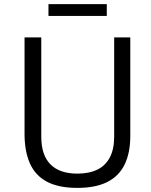

<svg xmlns="http://www.w3.org/2000/svg" viewBox="-20 -905 734 935"><path d="M614.5 -243Q614.5 -161 587.2 -104.5Q560 -48 503 -19Q446 10 356.5 10Q266 10 209.2 -19.8Q152.5 -49.5 126 -108.5Q99.5 -167.5 99.5 -254V-723H181V-239.5Q181 -149.5 225.8 -104.5Q270.5 -59.5 356.5 -59.5Q414.5 -59.5 454.5 -79.2Q494.5 -99 515.2 -139Q536 -179 536 -239.5V-723H614.5ZM500 -885V-827.5H216V-885Z"/></svg>

Font: Public Sans Light
Style: Regular
Weight: 300
Designer: The Public Sans Project Authors: Dan O. Williams and USWDS (Libre Franklin designed by Pablo Impallari and Rodrigo Fuenz
Version: Version 1.007